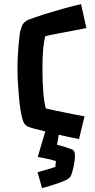

<svg xmlns="http://www.w3.org/2000/svg" viewBox="-20 -666 472 954"><path d="M372.6 24.9Q318.4 14.6 272 3.4L263.2 53.2Q274.9 56.2 287.1 59.6L309.6 66.4Q342.3 76.7 345.7 81.8Q349.1 86.9 350.6 91.8Q352.5 98.1 352.5 109.4Q352.5 120.6 350.3 136Q348.1 151.4 344.7 167Q335.9 202.6 330.3 210.9Q324.7 219.2 314.9 224.9Q305.2 230.5 291.7 235.8Q278.3 241.2 263.2 246.3Q248 251.5 233.4 255.9L207 263.7Q195.3 267.1 189 268.6L166.5 189.9Q194.3 182.1 214.8 175.8L254.9 163.6L257.8 134.3Q226.1 124.5 203.6 120.6L167.5 113.8L205.1 -12.7Q123.5 -32.2 114.3 -39.1Q105 -45.9 101.1 -51.8Q79.1 -85 69.3 -249Q66.9 -285.6 66.9 -320.8Q66.9 -356 68.4 -386Q69.8 -416 72.3 -442.9Q77.6 -503.4 82 -515.6L87.9 -534.2Q95.7 -557.6 123.5 -568.8Q135.7 -573.7 155.3 -580.1L198.2 -594.7Q222.2 -602.1 248 -609.4L297.9 -624Q348.1 -638.2 382.8 -645.5L409.2 -526.9Q397 -523.9 379.4 -520.5L260.3 -498L226.6 -491.2Q211.9 -487.8 204.6 -485.8Q190.9 -431.2 190.9 -327.1Q190.9 -191.4 207.5 -127Q228 -122.1 252 -117.2L352.5 -96.7L399.9 -87.9Z"/></svg>

Font: Passero One
Style: Regular
Weight: 400
Designer: Viktoriya Grabowska
Foundry: Viktoriya Grabowska
Version: Version 1.003